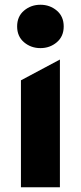

<svg xmlns="http://www.w3.org/2000/svg" viewBox="-20 -788 340 808"><path d="M68.1 0V-450L232.1 -537.5V0ZM150.1 -585.5Q110.4 -585.5 81.2 -610.1Q52.1 -634.8 52.1 -676.8Q52.1 -718.8 81.2 -743.4Q110.4 -768 150.1 -768Q189.9 -768 219 -743.4Q248.1 -718.8 248.1 -676.8Q248.1 -634.8 219 -610.1Q189.9 -585.5 150.1 -585.5Z"/></svg>

Font: Geologica-Sharp
Style: Regular
Weight: 100
Designer: Sindre Bremnes, Frode Helland
Foundry: Monokrom Skriftforlag AS
Version: Version 1.010;gftools[0.9.28]